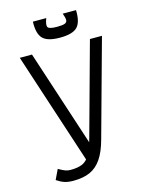

<svg xmlns="http://www.w3.org/2000/svg" viewBox="-145 -1079 889 1178"><g transform="rotate(-15 300.0 -490.0)"><path d="M172 14Q139.5 14 116.5 6.8Q93.5 -0.5 66.5 -18.5L96.5 -81.5Q124 -66 138.8 -60.5Q153.5 -55 172 -55Q218 -55 246.8 -67.5Q275.5 -80 295.2 -114.8Q315 -149.5 333 -216.5L493.5 -800H570L401 -187.5Q381 -113 350.8 -68.8Q320.5 -24.5 277.2 -5.2Q234 14 172 14ZM292.5 -53 48 -800H125.5L343 -135ZM319 -855.5Q240.5 -855.5 210.5 -886.2Q180.5 -917 183 -993.5H268Q252 -951.5 260.8 -938Q269.5 -924.5 319 -924.5Q353.5 -924.5 368.2 -930.2Q383 -936 383 -951Q383 -966 372.5 -993.5H457Q459.5 -917 429.5 -886.2Q399.5 -855.5 319 -855.5Z"/></g></svg>

Font: Victor Mono Thin
Style: Regular
Weight: 100
Monospace: yes
Designer: Rune Bjørnerås
Version: Version 1.561;gftools[0.9.30]